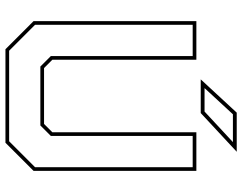

<svg xmlns="http://www.w3.org/2000/svg" viewBox="-112 -776 888 704"><g transform="rotate(90 332.0 -424.0)"><path d="M160.5 0 57.5 -103V-700H199V-172L229.5 -141.5H434.5L465 -172V-700H606.5V-103L503.5 0ZM166 -13.5H498L593 -108.5V-686.5H478.5V-166.5L440 -128H224L185.5 -166.5V-686.5H71V-108.5ZM271 -716 393 -848H536.5L394.5 -716ZM303 -730H389L501 -834H399Z"/></g></svg>

Font: Tourney Thin Thin
Style: Regular
Weight: 250
Version: Version 1.015